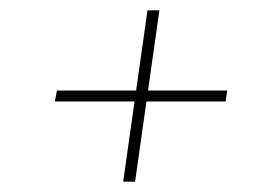

<svg xmlns="http://www.w3.org/2000/svg" viewBox="-20 -516 525 371"><path d="M288 -496 266 -341H419L416 -320H263L241 -165H218L240 -320H86L90 -341H243L265 -496Z"/></svg>

Font: Fira Sans Thin
Style: Italic
Weight: 250
Italic angle: -8°
Designer: Carrois Corporate & Edenspiekermann AG
Foundry: Carrois Corporate GbR & Edenspiekermann AG
Version: Version 4.203